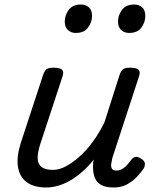

<svg xmlns="http://www.w3.org/2000/svg" viewBox="-20 -815 687 851"><path d="M184 16Q130 16 98 -8Q66 -32 59.5 -76.5Q53 -121 72 -181L171 -483Q178 -503 187.5 -509Q197 -515 216 -515Q247 -515 255.5 -505.5Q264 -496 257 -476L158 -175Q146 -137 147 -112Q148 -87 164.5 -74.5Q181 -62 215 -62Q242 -62 271.5 -77.5Q301 -93 332 -120.5Q363 -148 391.5 -187Q420 -226 443 -273L510 -483Q517 -503 526.5 -509Q536 -515 555 -515Q586 -515 594.5 -505.5Q603 -496 596 -476L478 -115Q475 -102 473 -89Q471 -76 476 -67.5Q481 -59 496 -59Q509 -59 521.5 -66Q534 -73 544 -84.5Q554 -96 562 -107Q568 -116 579 -119Q590 -122 605 -112Q621 -102 622 -91.5Q623 -81 618 -70Q607 -53 588 -32.5Q569 -12 543.5 2Q518 16 485 16Q452 16 433 7Q414 -2 405 -18Q396 -34 393.5 -54Q391 -74 393 -96L396 -108Q372 -78 346 -55Q320 -32 293 -16Q266 0 238.5 8Q211 16 184 16ZM315 -669Q295 -669 281 -682Q267 -695 267 -720Q267 -747 284.5 -771Q302 -795 339 -795Q360 -795 374 -782.5Q388 -770 388 -744Q388 -717 370.5 -693Q353 -669 315 -669ZM552 -669Q531 -669 517 -682Q503 -695 503 -720Q503 -747 520.5 -771Q538 -795 575 -795Q596 -795 610 -782.5Q624 -770 624 -744Q624 -717 607 -693Q590 -669 552 -669Z"/></svg>

Font: Playwrite DK Uloopet
Style: Regular
Weight: 400
Designer: Veronika Burian, José Scaglione
Foundry: TypeTogether
Version: Version 1.002